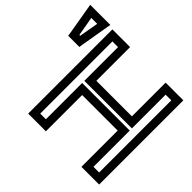

<svg xmlns="http://www.w3.org/2000/svg" viewBox="-179 -893 1127 1127"><g transform="rotate(45 384.5 -329.5)"><path d="M765 0V-649V-674H740H643H618V-649V-394H323V-649V-674H298H201H176V-649V0V25H201H298H323V0V-276H618V0V25H643H740H765V0ZM715 -25H668V-301V-326H643H298H273V-301V-25H226V-624H273V-369V-344H298H643H668V-369V-624H715V-25ZM115 -485 144 -655 149 -684H120H12H-18L-13 -655L16 -485L19 -464H41H91H112L115 -485ZM69 -514H62L41 -634H90L69 -514Z"/></g></svg>

Font: Gamestation DisplayOutline
Style: Regular
Weight: 400
Designer: Jonas Hecksher
Foundry: Jonas Hecksher, Playtypeª, e-types AS
Version: Version 1.003